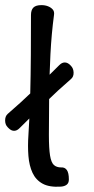

<svg xmlns="http://www.w3.org/2000/svg" viewBox="-20 -727 367 750"><path d="M10 -230Q0 -240 0 -256.5Q0 -273 10 -282Q60 -325 111 -374Q162 -423 212 -473Q222 -483 233 -483Q244 -483 254 -473L257 -470Q267 -460 267.5 -443.5Q268 -427 257 -418Q207 -375 156.5 -325.5Q106 -276 56 -226Q46 -216 35 -216Q24 -216 14 -226ZM218 2Q173 5 146.5 -9.5Q120 -24 107 -52Q94 -80 91 -118Q88 -156 91 -199Q96 -275 98 -354.5Q100 -434 100.5 -513.5Q101 -593 101 -668Q101 -688 110.5 -697.5Q120 -707 142 -707Q156 -707 167.5 -702.5Q179 -698 186 -690Q193 -682 191 -669Q181 -594 177 -514.5Q173 -435 172 -355Q171 -275 171 -200Q171 -147 175.5 -119.5Q180 -92 190.5 -82.5Q201 -73 219 -73Q233 -74 241 -63Q249 -52 249 -26Q249 -12 240.5 -5.5Q232 1 218 2Z"/></svg>

Font: Winky Sans Light
Style: Regular
Weight: 300
Designer: Simon Atzbach
Foundry: typofactur
Version: Version 1.205